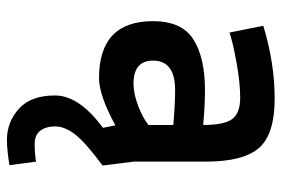

<svg xmlns="http://www.w3.org/2000/svg" viewBox="-146 -376 793 540"><g transform="rotate(90 250.0 -106.5)"><path d="M200 11Q40 11 40 -141Q40 -222 91.5 -254.5Q143 -287 234 -287Q277 -287 332 -282Q332 -342 315 -364Q298 -386 256 -386Q214 -386 158 -376Q102 -366 72 -356L53 -451Q158 -483 258 -483Q358 -483 396.5 -439Q435 -395 435 -290V-87L446 1Q380 50 358 79Q336 108 336 134Q336 160 348 176Q360 192 386 192Q412 192 435 188L445 263Q401 270 374 270Q324 270 286.5 236.5Q249 203 249 135Q249 67 340 0L333 -35Q249 11 200 11ZM216 -86Q244 -86 278 -99Q312 -112 332 -128V-198Q272 -203 234 -203Q151 -203 151 -141Q151 -86 216 -86Z"/></g></svg>

Font: Lekton
Style: Bold
Weight: 700
Designer: Paolo Mazzetti, Luciano Perondi, Raffaele Flato, Elena Papassissa, Emilio Macchia, Michela Povoleri, Tobias Seemiller, R
Version: Version 34.000